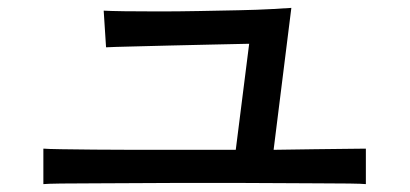

<svg xmlns="http://www.w3.org/2000/svg" viewBox="-20 -622 1040 487"><path d="M90 -155V-245Q101 -244 135.5 -243.5Q170 -243 218.5 -242.5Q267 -242 320 -242Q373 -242 421.5 -242Q470 -242 503 -242H578L612 -511Q573 -510 519 -509Q465 -508 410 -506.5Q355 -505 311.5 -504Q268 -503 249 -502L243 -595Q259 -594 296 -593.5Q333 -593 382 -593Q431 -593 484 -594Q537 -595 585.5 -596Q634 -597 669.5 -599Q705 -601 719 -602L674 -242Q727 -243 777.5 -243.5Q828 -244 863.5 -244.5Q899 -245 908 -245V-155Q899 -156 866 -156.5Q833 -157 786 -157Q739 -157 686.5 -157.5Q634 -158 586 -158Q538 -158 503 -158Q475 -158 428 -158Q381 -158 327 -157.5Q273 -157 222 -157Q171 -157 135 -156.5Q99 -156 90 -155Z"/></svg>

Font: Zen Kaku Gothic New Medium
Style: Regular
Weight: 500
Designer: Yoshimichi Ohira
Foundry: Positype
Version: Version 1.002